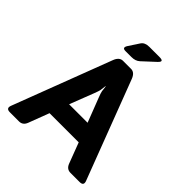

<svg xmlns="http://www.w3.org/2000/svg" viewBox="-237 -1013 1155 1155"><g transform="rotate(45 340.5 -436.0)"><path d="M275.4 -752Q242.7 -752 263.2 -783.2L306.2 -848.6Q321.3 -871.6 359.4 -871.6H445.3Q489.3 -871.6 457 -841.8L379.9 -770.5Q359.9 -752 325.7 -752ZM43.9 0Q8.8 0 21 -32.2L260.3 -660.6Q275.4 -700.2 306.2 -700.2H374.5Q405.3 -700.2 420.4 -660.6L659.7 -32.2Q671.9 0 636.7 0H559.1Q526.9 0 514.2 -33.7L464.4 -165H216.3L166.5 -33.7Q153.8 0 121.6 0ZM261.7 -286.1H418.9L358.9 -441.4Q348.1 -468.8 345.9 -481.2Q343.8 -493.7 341.3 -518.1H339.4Q336.9 -493.7 334.7 -481.2Q332.5 -468.8 321.8 -441.4Z"/></g></svg>

Font: Istok Web
Style: Bold
Weight: 700
Designer: Andrey V. Panov
Foundry: Andrey V. Panov
Version: Version 1.0.2g